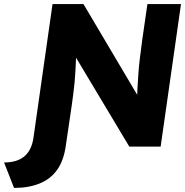

<svg xmlns="http://www.w3.org/2000/svg" viewBox="-80 -720 909 943"><path d="M-11 203 -60 78Q4 78 39.5 48Q75 18 84 -41L178 -700H330L626 -200L593 -205Q593 -247 595 -283Q597 -319 599.5 -356Q602 -393 607 -434Q612 -475 619 -527L644 -700H809L709 0H555L246 -516L296 -509Q295 -469 293.5 -435.5Q292 -402 290.5 -373Q289 -344 286.5 -317Q284 -290 280.5 -263.5Q277 -237 273 -207L243 -3Q233 68 201 113.5Q169 159 115 181Q61 203 -11 203Z"/></svg>

Font: Lexend
Style: Bold Italic
Weight: 700
Italic angle: -8.13011°
Designer: Bonnie Shaver-Troup, Thomas Jockin
Foundry: Lexend
Version: Version 1.007